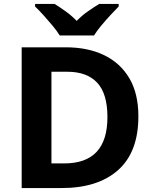

<svg xmlns="http://www.w3.org/2000/svg" viewBox="-20 -954 780 974"><path d="M682 -364Q682 -183 579.5 -91.5Q477 0 292 0H90V-714H314Q426 -714 508.5 -674Q591 -634 636.5 -556.5Q682 -479 682 -364ZM525 -360Q525 -479 473 -534.5Q421 -590 322 -590H241V-125H306Q525 -125 525 -360ZM283 -774Q269 -797 246.5 -824Q224 -851 200.5 -877Q177 -903 158 -921V-934H257Q283 -918 313 -896.5Q343 -875 369 -848Q395 -875 426 -896.5Q457 -918 483 -934H582V-921Q564 -903 540 -877Q516 -851 493.5 -824Q471 -797 457 -774Z"/></svg>

Font: Noto Sans Thaana
Style: Bold
Weight: 700
Designer: David Williams
Foundry: Google Inc.
Version: Version 3.001; ttfautohint (v1.8.4.7-5d5b)